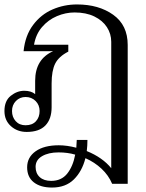

<svg xmlns="http://www.w3.org/2000/svg" viewBox="-20 -583 657 863"><path d="M554 -381V243H484Q468 205 436.5 175.5Q405 146 364 128Q349 187 312 223.5Q275 260 214 260Q162 260 132 236.5Q102 213 102 169Q102 124 140 97Q178 70 244 70Q281 70 323 81Q325 57 325 46H373Q373 72 370 96Q441 125 480 173V-395Q480 -431 460.5 -461Q441 -491 404 -509Q367 -527 315 -527Q275 -527 236 -510.5Q197 -494 169 -461.5Q141 -429 133 -382H287V-351Q244 -329 228 -297Q212 -265 212 -208V-101Q212 -48 184 -19Q156 10 100 10Q58 10 29 -16Q0 -42 0 -84Q0 -130 28.5 -152.5Q57 -175 89 -175Q120 -175 138 -160V-220Q138 -317 219 -353H86Q93 -423 128.5 -470.5Q164 -518 216 -540.5Q268 -563 326 -563Q424 -563 489 -516.5Q554 -470 554 -381ZM158 -84Q158 -111 140 -129Q122 -147 95 -147Q69 -147 51.5 -129Q34 -111 34 -84Q34 -57 50.5 -38.5Q67 -20 95 -20Q125 -20 141.5 -38Q158 -56 158 -84ZM318 112Q284 102 243 102Q198 102 169 119Q140 136 140 167Q140 196 158.5 213Q177 230 210 230Q256 230 282 197.5Q308 165 318 112Z"/></svg>

Font: Taviraj Light
Style: Regular
Weight: 300
Designer: Katatrad Team
Foundry: CadsonDemak
Version: Version 1.001